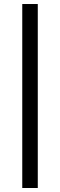

<svg xmlns="http://www.w3.org/2000/svg" viewBox="-20 -940 300 960"><path d="M91.3 0V-919.9H168.9V0Z"/></svg>

Font: Now
Style: Regular
Weight: 400
Designer: Alfredo Marco Pradil
Foundry: Alfredo Marco Pradil
Version: Version 1.002;PS 001.002;hotconv 1.0.88;makeotf.lib2.5.64775